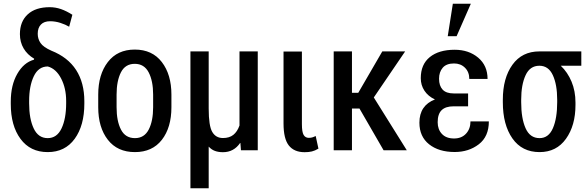

<svg xmlns="http://www.w3.org/2000/svg" viewBox="-20 -803 3141 1026"><path d="M86.4 -620.6Q86.4 -688 128.2 -726.3Q169.9 -764.6 245.6 -764.6Q276.4 -764.6 305.9 -754.4Q335.4 -744.1 366.7 -724.1L349.6 -660.2Q330.1 -671.9 302.7 -680.7Q275.4 -689.5 247.6 -689.5Q215.8 -689.5 198.7 -671.9Q181.6 -654.3 181.6 -622.6Q181.6 -595.2 196.5 -573.2Q211.4 -551.3 254.4 -532.2Q342.8 -497.1 386.7 -429Q430.7 -360.8 430.7 -261.7V-249Q430.7 -132.3 379.2 -61.3Q327.6 9.8 234.9 9.8Q141.6 9.8 89.6 -60.8Q37.6 -131.3 37.6 -247.1V-259.8Q37.6 -348.1 72.3 -408.4Q106.9 -468.8 161.1 -483.9L162.6 -489.3Q126 -510.7 106.2 -544.4Q86.4 -578.1 86.4 -620.6ZM135.7 -251Q135.7 -168 160.2 -116.5Q184.6 -64.9 234.9 -64.9Q284.2 -64.9 308.8 -116.7Q333.5 -168.5 333.5 -251V-263.7Q333.5 -331.5 306.6 -383.5Q279.8 -435.5 235.4 -447.8Q185.5 -447.8 160.6 -395.5Q135.7 -343.3 135.7 -263.7Z M504.9 -297.4Q504.9 -404.8 556.2 -471.4Q607.4 -538.1 700.2 -538.1Q793.5 -538.1 844.7 -471.4Q896 -404.8 896 -297.4V-230Q896 -121.6 845 -55.9Q793.9 9.8 701.2 9.8Q607.4 9.8 556.2 -56.2Q504.9 -122.1 504.9 -230ZM603 -230Q603 -155.8 626.5 -110.4Q649.9 -64.9 701.2 -64.9Q751 -64.9 774.7 -110.6Q798.3 -156.2 798.3 -230V-297.4Q798.3 -370.6 774.4 -416.3Q750.5 -461.9 700.2 -461.9Q649.4 -461.9 626.2 -416.3Q603 -370.6 603 -297.4Z M1095.2 -528.3V-222.7Q1095.2 -130.4 1114.3 -97.9Q1133.3 -65.4 1171.4 -65.4Q1205.6 -65.4 1226.8 -82.3Q1248 -99.1 1259.8 -132.3V-528.3H1357.4V0H1267.6L1264.6 -38.6L1263.2 -39.1Q1246.6 -14.6 1223.6 -2.2Q1200.7 10.3 1171.4 10.3Q1147 10.3 1128.4 3.4Q1109.9 -3.4 1095.2 -19.5V203.1H997.6V-528.3Z M1593.3 -527.8V-139.6Q1593.3 -97.7 1602.5 -82Q1611.8 -66.4 1629.9 -66.4Q1640.6 -66.4 1648.2 -68.6Q1655.8 -70.8 1667 -76.2L1681.6 -8.8Q1663.1 2.4 1646.5 6.3Q1629.9 10.3 1607.9 10.3Q1551.8 10.3 1523.4 -25.6Q1495.1 -61.5 1495.1 -143.1V-527.8Z M1900.9 -223.1H1860.8V0H1763.2V-528.3H1860.8V-307.1H1894.5L2022.9 -528.3H2145L1977.5 -282.2L2153.8 0H2029.8Z M2221.2 -147.5Q2221.2 -193.8 2242.2 -224.9Q2263.2 -255.9 2304.2 -271.5Q2267.6 -288.6 2248 -318.4Q2228.5 -348.1 2228.5 -385.3Q2228.5 -459 2276.9 -498Q2325.2 -537.1 2409.7 -537.1Q2484.9 -537.1 2535.2 -494.9Q2585.4 -452.6 2585.4 -381.3H2487.8Q2487.8 -418 2464.8 -440.9Q2441.9 -463.9 2406.2 -463.9Q2365.2 -463.9 2345.7 -440.9Q2326.2 -418 2326.2 -382.3Q2326.2 -344.7 2345.2 -324.2Q2364.3 -303.7 2404.3 -303.7H2481.4V-234.9H2404.3Q2361.3 -234.9 2340.1 -214.4Q2318.8 -193.8 2318.8 -149.9Q2318.8 -111.3 2341.6 -87.2Q2364.3 -63 2406.2 -63Q2446.8 -63 2470.5 -88.9Q2494.1 -114.7 2494.1 -154.3H2592.3Q2592.3 -73.2 2538.6 -32Q2484.9 9.3 2409.7 9.3Q2324.7 9.3 2272.9 -32Q2221.2 -73.2 2221.2 -147.5ZM2399.9 -783.2H2496.1L2419.9 -609.4H2372.6Z M3086.4 -451.7H2976.6Q3013.2 -417 3034.2 -366.7Q3055.2 -316.4 3055.2 -254.9V-242.2Q3055.2 -132.3 3004.4 -61.3Q2953.6 9.8 2863.3 9.8Q2769.5 9.8 2718.3 -63.2Q2667 -136.2 2667 -256.8V-270Q2667 -385.7 2718.3 -457Q2769.5 -528.3 2862.3 -528.3H3086.4ZM2765.1 -256.8Q2765.1 -170.4 2788.6 -117.7Q2812 -64.9 2863.3 -64.9Q2911.6 -64.9 2934.6 -117.9Q2957.5 -170.9 2957.5 -256.8V-270Q2957.5 -350.6 2934.3 -401.1Q2911.1 -451.7 2862.3 -451.7Q2812 -451.7 2788.6 -400.9Q2765.1 -350.1 2765.1 -270Z"/></svg>

Font: Franco
Style: Regular
Weight: 400
Designer: Google
Version: Version 1.200311; 2013